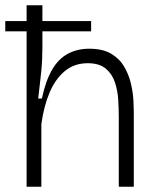

<svg xmlns="http://www.w3.org/2000/svg" viewBox="-22 -709 604 729"><path d="M-2 -629H324V-590H-2ZM79 0V-294V-689H139V-531Q139 -509 138 -485Q137 -461 134.5 -436.5Q132 -412 129 -387Q126 -362 123 -335H137Q151 -401 175 -443Q199 -485 235 -504.5Q271 -524 317 -524Q368 -524 400 -505Q432 -486 449.5 -456Q467 -426 475 -392Q483 -358 484.5 -328Q486 -298 486 -280V0H429V-265Q429 -294 427 -329Q425 -364 414.5 -396Q404 -428 379.5 -448.5Q355 -469 311 -469Q260 -469 224 -439Q188 -409 166 -357Q144 -305 135 -237V0Z"/></svg>

Font: Bricolage Grotesque ExtraLight
Style: Regular
Weight: 250
Designer: Mathieu Triay
Foundry: Atelier Triay
Version: Version 1.000;gftools[0.9.30]